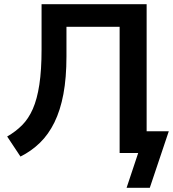

<svg xmlns="http://www.w3.org/2000/svg" viewBox="-20 -725 820 910"><path d="M580 165 635 0H547V-598H295V-458Q295 -356 280.5 -279Q266 -202 238 -145Q210 -88 169.5 -48.5Q129 -9 77 17L14 -78Q54 -101 84.5 -131.5Q115 -162 135.5 -208.5Q156 -255 166.5 -324Q177 -393 177 -491V-705H675V-103H780L690 165Z"/></svg>

Font: NunitoSans3
Style: Bold
Weight: 700
Designer: Vernon Adams
Foundry: Vernon Adams
Version: Version 3.101;gftools[0.9.27]